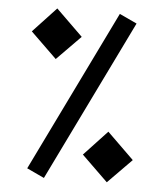

<svg xmlns="http://www.w3.org/2000/svg" viewBox="-52 -749 689 805"><g transform="rotate(5 293.0 -346.5)"><path d="M162.6 9.8 89.4 -24.4 419.9 -703.1 493.2 -668.9ZM426.8 4.9 316.9 -102.1 415 -207 527.3 -97.2ZM168.5 -491.2 58.6 -598.1 156.7 -703.1 269 -593.3Z"/></g></svg>

Font: Cascadia Code
Style: Regular
Weight: 400
Monospace: yes
Designer: Aaron Bell
Foundry: Saja Typeworks
Version: Version 2106.017